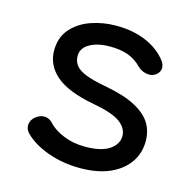

<svg xmlns="http://www.w3.org/2000/svg" viewBox="-87 -636 716 725"><g transform="rotate(15 271.0 -273.5)"><path d="M286 4Q220 4 161 -17Q102 -38 68 -73Q54 -88 56.5 -106.5Q59 -125 75 -137Q93 -151 111 -149Q129 -147 141 -133Q161 -111 199 -95Q237 -79 284 -79Q347 -79 378.5 -100Q410 -121 411 -153Q411 -185 380 -207.5Q349 -230 271 -244Q170 -263 124 -303Q78 -343 78 -400Q78 -451 107 -484.5Q136 -518 182.5 -534.5Q229 -551 281 -551Q347 -551 397.5 -529.5Q448 -508 478 -470Q490 -455 489 -439Q488 -423 472 -412Q458 -402 438 -405.5Q418 -409 404 -422Q379 -448 349 -458.5Q319 -469 279 -469Q231 -469 200 -451.5Q169 -434 169 -403Q169 -384 179.5 -368.5Q190 -353 218.5 -341Q247 -329 302 -319Q377 -305 420.5 -281.5Q464 -258 482.5 -227.5Q501 -197 501 -158Q501 -111 475.5 -74.5Q450 -38 402.5 -17Q355 4 286 4Z"/></g></svg>

Font: Comfortaa SemiBold
Style: Regular
Weight: 600
Designer: Johan Aakerlund
Foundry: Johan Aakerlund
Version: Version 3.104; ttfautohint (v1.8.1.43-b0c9)